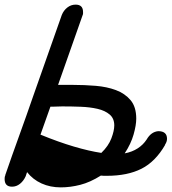

<svg xmlns="http://www.w3.org/2000/svg" viewBox="-45 -762 742 830"><path d="M222 -697Q230 -717 246 -729.5Q262 -742 282 -742Q314 -742 314 -710Q314 -708 314 -704Q314 -700 312 -696L206 -395H272Q320 -395 368.5 -391Q417 -387 456 -372.5Q495 -358 519.5 -329Q544 -300 544 -249Q544 -221 532.5 -180.5Q521 -140 494 -99Q526 -105 550 -120.5Q574 -136 589 -159Q608 -192 639 -195Q677 -195 677 -162Q677 -149 668 -136H669Q627 -63 566.5 -32.5Q506 -2 417 -2Q410 -2 403.5 -2Q397 -2 391 -3Q345 26 302 37Q259 48 218 48Q172 48 134.5 31Q97 14 72 -18L66 0Q57 20 41.5 32.5Q26 45 7 45Q-25 45 -25 12Q-25 7 -24.5 3.5Q-24 0 -21 -6L-23 -3Q7 -90 38 -175.5Q69 -261 99 -348ZM130 -180Q208 -148 274 -128.5Q340 -109 393 -101Q424 -131 436.5 -164Q449 -197 449 -220Q449 -250 429 -267Q409 -284 376.5 -291.5Q344 -299 304 -300.5Q264 -302 224 -302Q215 -302 206 -301.5Q197 -301 189 -301H173ZM245 -44Q265 -44 285 -48Q305 -52 325 -60L330 -12Q286 -20 230 -37Q174 -54 104 -82L136 -114Q147 -85 174.5 -65.5Q202 -46 245 -44Z"/></svg>

Font: Discipuli Britannica Bold
Style: Regular
Weight: 700
Designer: Peter Wiegel
Foundry: Peter Wiegel
Version: Version 0.001 2009